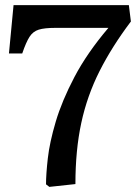

<svg xmlns="http://www.w3.org/2000/svg" viewBox="-20 -720 547 751"><path d="M173 11 160 1Q160 -38 167 -100.5Q174 -163 198 -244Q222 -325 271 -418.5Q320 -512 404 -611H197Q154 -611 131.5 -604Q109 -597 95.5 -576Q82 -555 67 -511H15L33 -700H484L492 -636Q418 -538 369.5 -442Q321 -346 298 -239.5Q275 -133 275 0Z"/></svg>

Font: Literata 12pt
Style: Regular
Weight: 400
Designer: Latin by Veronika Burian and Jose Scaglione. Greek by Irene Vlachou. Cyrillic by Vera Evstafieva.
Foundry: TypeTogether
Version: Version 3.002